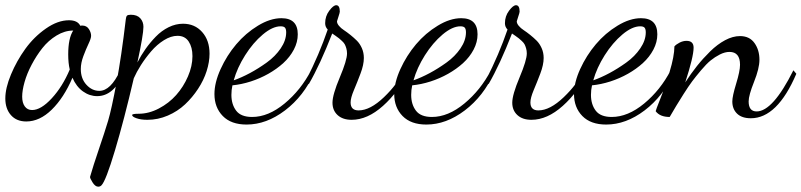

<svg xmlns="http://www.w3.org/2000/svg" viewBox="-50 -429 3043 729"><path d="M405.8 -160.2 418.9 -149.9Q381.8 -64 318.8 -64Q290 -64 264.9 -82Q239.7 -100.1 225.1 -133.8Q192.4 -57.6 146.5 -12.7Q100.6 32.2 49.8 32.2Q12.7 32.2 -8.5 8.1Q-29.8 -16.1 -29.8 -55.2Q-29.8 -94.7 -8.3 -146.2Q13.2 -197.8 46.1 -243.4Q79.1 -289.1 124.3 -320.6Q169.4 -352.1 211.9 -352.1Q244.6 -352.1 254.9 -331.1Q256.8 -332 262.2 -332Q278.8 -332 287.4 -318.8Q295.9 -305.7 295.9 -293Q295.9 -283.2 286.1 -262.7Q276.4 -242.2 266.6 -216.1Q256.8 -189.9 256.8 -167Q256.8 -130.4 278.1 -107.2Q299.3 -84 327.1 -84Q370.1 -84 405.8 -160.2ZM71.8 -11.2Q105.5 -11.2 146.5 -55.7Q187.5 -100.1 214.8 -165Q209 -189.5 209 -222.2Q209 -284.2 228 -313Q195.8 -313 164.8 -294.2Q133.8 -275.4 110.8 -246.3Q87.9 -217.3 70.1 -183.3Q52.2 -149.4 43.2 -117.4Q34.2 -85.4 34.2 -62Q34.2 -38.6 44.2 -24.9Q54.2 -11.2 71.8 -11.2Z M509.8 25.9Q484.9 25.9 468.3 20Q451.7 14.2 451.7 7.8Q451.7 2.9 476.6 2.9Q515.1 2.9 553.2 -17.1Q591.3 -37.1 618.9 -68.1Q646.5 -99.1 663.6 -138.7Q680.7 -178.2 680.7 -215.8Q680.7 -249.5 666.5 -271.2Q652.3 -293 624 -293Q599.1 -293 572.5 -276.4Q545.9 -259.8 523.9 -234.1Q502 -208.5 485.1 -181.9Q468.3 -155.3 458 -131.8Q421.4 25.4 386.5 142.1Q351.6 258.8 335 274.9Q330.1 279.8 322.8 279.8Q311.5 279.8 301.3 263.4Q291 247.1 292 242.2Q303.7 201.2 325.4 137.5Q347.2 73.7 360.4 29.8Q373.5 -14.2 392.3 -114.7Q411.1 -215.3 427.7 -356Q428.7 -365.7 432.1 -369.4Q435.5 -373 446.8 -373Q470.7 -373 482.7 -359.6Q494.6 -346.2 494.6 -327.1Q494.6 -297.4 471.7 -191.9Q485.8 -219.2 502.7 -243.2Q519.5 -267.1 541.5 -289.8Q563.5 -312.5 590.3 -325.7Q617.2 -338.9 645 -338.9Q689.5 -338.9 717.5 -307.4Q745.6 -275.9 745.6 -225.1Q745.6 -193.8 734.6 -159.2Q723.6 -124.5 702.1 -91.8Q680.7 -59.1 652.6 -32.7Q624.5 -6.3 587.2 9.8Q549.8 25.9 509.8 25.9Z M1080.6 -298.8Q1080.6 -269 1065.7 -240.7Q1050.8 -212.4 1025.9 -189.7Q1001 -167 969 -148.9Q937 -130.9 901.9 -119.6Q866.7 -108.4 832.5 -105Q828.6 -87.4 828.6 -68.8Q828.6 -32.7 846.7 -8.8Q864.7 15.1 907.2 15.1Q968.8 15.1 1030.5 -35.9Q1092.3 -86.9 1131.3 -162.1L1143.6 -152.8Q1103 -63.5 1032.2 -9.8Q961.4 43.9 886.2 43.9Q827.6 43.9 795.9 11.5Q764.2 -21 764.2 -71.8Q764.2 -115.2 787.6 -166.7Q811 -218.3 846.9 -260.7Q882.8 -303.2 929.4 -331.5Q976.1 -359.9 1018.6 -359.9Q1080.6 -359.9 1080.6 -298.8ZM1015.6 -329.1Q984.9 -329.1 947.8 -297.9Q910.6 -266.6 880.6 -219Q850.6 -171.4 837.4 -124Q866.7 -134.3 898.7 -151.4Q930.7 -168.5 962.9 -191.7Q995.1 -214.8 1015.9 -245.4Q1036.6 -275.9 1036.6 -306.2Q1036.6 -318.4 1032.2 -323.7Q1027.8 -329.1 1015.6 -329.1Z M1122.6 -109.9 1113.3 -127Q1162.1 -222.2 1194.3 -316.9Q1184.6 -326.7 1184.6 -340.8Q1184.6 -367.7 1200.2 -388.4Q1215.8 -409.2 1226.6 -409.2Q1240.2 -409.2 1240.2 -384.8Q1240.2 -380.9 1234.9 -365.2Q1229.5 -349.6 1229.5 -348.1Q1229.5 -339.8 1237.1 -330.8Q1244.6 -321.8 1255.9 -314.5Q1267.1 -307.1 1280.5 -296.4Q1293.9 -285.6 1305.2 -274.4Q1316.4 -263.2 1324 -246.1Q1331.5 -229 1331.5 -209Q1331.5 -183.1 1318.8 -149.7Q1306.2 -116.2 1293.7 -86.7Q1281.2 -57.1 1281.2 -40Q1281.2 -9.8 1311.5 -9.8Q1355.5 -9.8 1408 -60.1Q1460.4 -110.4 1481.4 -159.2L1494.1 -148.9Q1463.4 -80.1 1404.3 -27.1Q1345.2 25.9 1285.2 25.9Q1251.5 25.9 1231.9 8.1Q1212.4 -9.8 1212.4 -39.1Q1212.4 -69.3 1240 -134.8Q1267.6 -200.2 1267.6 -226.1Q1267.6 -236.3 1264.9 -245.6Q1262.2 -254.9 1259 -260.7Q1255.9 -266.6 1248.5 -273.4Q1241.2 -280.3 1237.3 -283.4Q1233.4 -286.6 1223.9 -293.2Q1214.4 -299.8 1211.4 -301.8Q1165.5 -184.1 1122.6 -109.9Z M1763.2 -298.8Q1763.2 -269 1748.3 -240.7Q1733.4 -212.4 1708.5 -189.7Q1683.6 -167 1651.6 -148.9Q1619.6 -130.9 1584.5 -119.6Q1549.3 -108.4 1515.1 -105Q1511.2 -87.4 1511.2 -68.8Q1511.2 -32.7 1529.3 -8.8Q1547.4 15.1 1589.8 15.1Q1651.4 15.1 1713.1 -35.9Q1774.9 -86.9 1814 -162.1L1826.2 -152.8Q1785.6 -63.5 1714.8 -9.8Q1644 43.9 1568.8 43.9Q1510.3 43.9 1478.5 11.5Q1446.8 -21 1446.8 -71.8Q1446.8 -115.2 1470.2 -166.7Q1493.7 -218.3 1529.5 -260.7Q1565.4 -303.2 1612.1 -331.5Q1658.7 -359.9 1701.2 -359.9Q1763.2 -359.9 1763.2 -298.8ZM1698.2 -329.1Q1667.5 -329.1 1630.4 -297.9Q1593.3 -266.6 1563.2 -219Q1533.2 -171.4 1520 -124Q1549.3 -134.3 1581.3 -151.4Q1613.3 -168.5 1645.5 -191.7Q1677.7 -214.8 1698.5 -245.4Q1719.2 -275.9 1719.2 -306.2Q1719.2 -318.4 1714.8 -323.7Q1710.4 -329.1 1698.2 -329.1Z M1805.2 -109.9 1795.9 -127Q1844.7 -222.2 1877 -316.9Q1867.2 -326.7 1867.2 -340.8Q1867.2 -367.7 1882.8 -388.4Q1898.4 -409.2 1909.2 -409.2Q1922.9 -409.2 1922.9 -384.8Q1922.9 -380.9 1917.5 -365.2Q1912.1 -349.6 1912.1 -348.1Q1912.1 -339.8 1919.7 -330.8Q1927.2 -321.8 1938.5 -314.5Q1949.7 -307.1 1963.1 -296.4Q1976.6 -285.6 1987.8 -274.4Q1999 -263.2 2006.6 -246.1Q2014.2 -229 2014.2 -209Q2014.2 -183.1 2001.5 -149.7Q1988.8 -116.2 1976.3 -86.7Q1963.9 -57.1 1963.9 -40Q1963.9 -9.8 1994.1 -9.8Q2038.1 -9.8 2090.6 -60.1Q2143.1 -110.4 2164.1 -159.2L2176.8 -148.9Q2146 -80.1 2086.9 -27.1Q2027.8 25.9 1967.8 25.9Q1934.1 25.9 1914.6 8.1Q1895 -9.8 1895 -39.1Q1895 -69.3 1922.6 -134.8Q1950.2 -200.2 1950.2 -226.1Q1950.2 -236.3 1947.5 -245.6Q1944.8 -254.9 1941.7 -260.7Q1938.5 -266.6 1931.2 -273.4Q1923.8 -280.3 1919.9 -283.4Q1916 -286.6 1906.5 -293.2Q1897 -299.8 1894 -301.8Q1848.1 -184.1 1805.2 -109.9Z M2445.8 -298.8Q2445.8 -269 2430.9 -240.7Q2416 -212.4 2391.1 -189.7Q2366.2 -167 2334.2 -148.9Q2302.2 -130.9 2267.1 -119.6Q2231.9 -108.4 2197.8 -105Q2193.8 -87.4 2193.8 -68.8Q2193.8 -32.7 2211.9 -8.8Q2230 15.1 2272.5 15.1Q2334 15.1 2395.8 -35.9Q2457.5 -86.9 2496.6 -162.1L2508.8 -152.8Q2468.3 -63.5 2397.5 -9.8Q2326.7 43.9 2251.5 43.9Q2192.9 43.9 2161.1 11.5Q2129.4 -21 2129.4 -71.8Q2129.4 -115.2 2152.8 -166.7Q2176.3 -218.3 2212.2 -260.7Q2248 -303.2 2294.7 -331.5Q2341.3 -359.9 2383.8 -359.9Q2445.8 -359.9 2445.8 -298.8ZM2380.9 -329.1Q2350.1 -329.1 2313 -297.9Q2275.9 -266.6 2245.8 -219Q2215.8 -171.4 2202.6 -124Q2231.9 -134.3 2263.9 -151.4Q2295.9 -168.5 2328.1 -191.7Q2360.4 -214.8 2381.1 -245.4Q2401.9 -275.9 2401.9 -306.2Q2401.9 -318.4 2397.5 -323.7Q2393.1 -329.1 2380.9 -329.1Z M2439.5 -6.8Q2439.5 -9.8 2457 -53.7Q2474.6 -97.7 2492.4 -156.2Q2510.3 -214.8 2510.7 -252.9Q2517.6 -260.7 2530.5 -267.3Q2543.5 -273.9 2556.6 -273.9Q2583.5 -273.9 2583.5 -248Q2583.5 -213.4 2551.8 -116.2Q2573.7 -149.9 2596.4 -178.5Q2619.1 -207 2646.5 -233.9Q2673.8 -260.7 2703.1 -276.4Q2732.4 -292 2759.8 -292Q2795.9 -292 2814.7 -265.6Q2833.5 -239.3 2833.5 -202.1Q2833.5 -169.4 2813 -118.2Q2792.5 -66.9 2792.5 -43.9Q2792.5 -5.9 2822.8 -5.9Q2884.3 -5.9 2962.4 -162.1L2973.6 -148.9Q2901.4 20 2800.8 20Q2766.6 20 2748.5 2.4Q2730.5 -15.1 2730.5 -43.9Q2730.5 -63.5 2745.1 -111.3Q2759.8 -159.2 2759.8 -183.1Q2759.8 -231.9 2719.7 -231.9Q2702.6 -231.9 2683.3 -222.2Q2664.1 -212.4 2647.9 -199.2Q2631.8 -186 2611.3 -161.6Q2590.8 -137.2 2577.9 -119.9Q2564.9 -102.5 2545.2 -71.5Q2525.4 -40.5 2517.6 -27.1Q2509.8 -13.7 2492.7 15.1Q2455.6 15.1 2439.5 -6.8Z"/></svg>

Font: Dancing Script OT
Style: Regular
Weight: 400
Foundry: Pablo Impallari. www.impallari.com
Version: Version 1.000